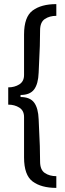

<svg xmlns="http://www.w3.org/2000/svg" viewBox="-20 -755 314 934"><path d="M175 -607Q175 -536 170 -446L168 -401Q166 -347 146 -320Q126 -293 80 -293V-283Q126 -283 146 -256Q166 -229 168 -175L170 -130Q175 -40 175 31Q175 71 198 86.5Q221 102 254 102V159Q181 159 139 128Q97 97 97 11V-186Q97 -217 74 -231.5Q51 -246 20 -246V-330Q51 -330 74 -344.5Q97 -359 97 -390V-587Q97 -673 139 -704Q181 -735 254 -735V-678Q221 -678 198 -662.5Q175 -647 175 -607Z"/></svg>

Font: Archivo Narrow
Style: Regular
Weight: 400
Designer: Hector Gatti
Foundry: Omnibus-Type
Version: Version 1.003